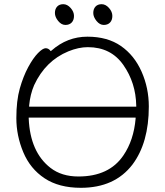

<svg xmlns="http://www.w3.org/2000/svg" viewBox="-20 -883 785 916"><path d="M475 -764Q456 -764 440.5 -783Q425 -802 425 -821Q425 -840 435.5 -851.5Q446 -863 465 -863Q484 -863 500 -845Q516 -827 516 -807Q516 -787 505 -775.5Q494 -764 475 -764ZM292 -764Q273 -764 257.5 -783Q242 -802 242 -821Q242 -840 252.5 -851.5Q263 -863 282 -863Q301 -863 317 -845Q333 -827 333 -807Q333 -787 322 -775.5Q311 -764 292 -764ZM222 -639 226 -642Q301 -708 397 -708Q493 -708 557 -663.5Q621 -619 655.5 -541Q690 -463 690 -375Q690 -202 612 -98Q527 13 366 13Q261 13 192.5 -32.5Q124 -78 91 -157Q58 -236 58 -319.5Q58 -403 74.5 -461Q91 -519 114.5 -562.5Q138 -606 161 -629.5Q184 -653 198 -653Q212 -653 222 -639ZM117 -317Q124 -157 221 -82Q274 -41 354 -41Q501 -41 569 -142Q618 -214 627 -317V-322H117ZM119 -374H630V-379Q628 -488 568.5 -573Q509 -658 399 -658Q355 -658 306 -638Q197 -593 143 -477Q124 -433 119 -379Z"/></svg>

Font: LXGW WenKai Lite Light
Style: Regular
Weight: 300
Designer: LXGW / Fontworks Inc.
Foundry: LXGW / Fontworks Inc.
Version: Version 1.511; March 25, 2025